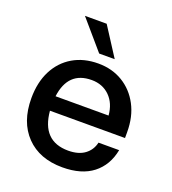

<svg xmlns="http://www.w3.org/2000/svg" viewBox="-131 -806 823 917"><g transform="rotate(20 280.0 -347.5)"><path d="M144 -705.5H254.5L348.5 -559.5H269.5ZM38 -248.5Q38 -329 68.2 -388.5Q98.5 -448 153.8 -480.8Q209 -513.5 283 -513.5Q353 -513.5 407.2 -480.8Q461.5 -448 492.5 -389.5Q523.5 -331 523.5 -253V-222.5H142Q155 -73 288.5 -73Q340.5 -73 372 -96.2Q403.5 -119.5 412 -158.5H517Q501.5 -78 444 -33.2Q386.5 11.5 289.5 11.5Q173 11.5 105.5 -58.2Q38 -128 38 -248.5ZM280 -428.5Q160.5 -428.5 143.5 -296.5H413Q408 -357 371.8 -392.8Q335.5 -428.5 280 -428.5Z"/></g></svg>

Font: Overused Grotesk Medium
Style: Regular
Weight: 525
Version: Version 0.004